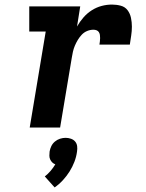

<svg xmlns="http://www.w3.org/2000/svg" viewBox="-20 -558 640 840"><path d="M110 0 180 -420H108V-530H331L317 -442Q329 -463 345 -481.5Q361 -500 381.5 -513Q402 -526 424.5 -532Q447 -538 470 -538Q490 -538 508.5 -533Q527 -528 538 -513.5Q549 -499 553 -480Q557 -461 557 -441.5Q557 -422 554 -402.5Q551 -383 548 -363H415Q416 -370 417 -377Q418 -384 418 -391.5Q418 -399 417 -405.5Q416 -412 412.5 -417.5Q409 -423 402.5 -425.5Q396 -428 389 -428Q375 -428 361.5 -422.5Q348 -417 338 -406.5Q328 -396 320.5 -383.5Q313 -371 307.5 -358Q302 -345 299 -331.5Q296 -318 294 -305L243 0ZM219 262 176 214Q190 203 201.5 189.5Q213 176 222 161Q222 161 222 161Q222 161 222 161Q214 158 208.5 152.5Q203 147 199.5 139.5Q196 132 196 123Q196 114 197 105Q199 93 204.5 81.5Q210 70 220 61.5Q230 53 242.5 49Q255 45 267 45Q279 45 290.5 49Q302 53 309 61.5Q316 70 317.5 81.5Q319 93 317 105Q314 128 305.5 150Q297 172 284.5 192Q272 212 255.5 230Q239 248 219 262Z"/></svg>

Font: Iosevka Slab XBdEx
Style: Italic
Weight: 800
Width: 7
Italic angle: -9°
Monospace: yes
Designer: Belleve Invis
Foundry: Belleve Invis
Version: Version 11.1.1; ttfautohint (v1.8.3)